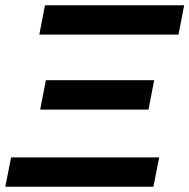

<svg xmlns="http://www.w3.org/2000/svg" viewBox="-24 -708 718 728"><path d="M146.5 -688H674.3L652.8 -576.7H125ZM579.6 -111.3 557.6 0H-3.9L18.1 -111.3ZM560.5 -403.8 539.1 -292.5H128.4L149.9 -403.8Z"/></svg>

Font: Liberation Sans
Style: Bold Italic
Weight: 700
Italic angle: -12°
Designer: Steve Matteson
Foundry: Ascender Corporation
Version: Version 2.1.5